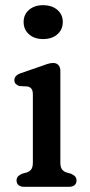

<svg xmlns="http://www.w3.org/2000/svg" viewBox="-20 -719 346 739"><path d="M212.3 -446.6V-93.4Q212.3 -75.7 218.5 -67.4Q224.6 -59.1 235.3 -55.4L253.1 -50.4Q263.3 -46 268.9 -40Q274.5 -34 274.5 -24.4Q274.5 -12.8 267 -6.4Q259.4 0 245.5 0H72.7Q59.3 0 51.5 -6.4Q43.7 -12.8 43.7 -24.4Q43.7 -34 49.3 -40Q54.9 -46 65.1 -50.4L83.5 -55.4Q94.4 -59.1 100.4 -67.4Q106.5 -75.7 106.5 -93.4V-354.2Q106.5 -370.4 101.1 -377.3Q95.8 -384.2 85.9 -386.2L54.9 -387.8Q46 -390.6 40.6 -396.1Q35.3 -401.6 35.3 -410.2Q35.3 -419.6 41.6 -426.4Q48 -433.2 60.9 -437.6L136.3 -463.6Q151 -469.1 162.7 -472.9Q174.4 -476.6 184.5 -476.6Q197.5 -476.6 204.9 -468.5Q212.3 -460.4 212.3 -446.6ZM145.7 -568.6Q112.5 -568.6 91.7 -586.9Q70.9 -605.3 70.9 -634.4Q70.9 -663 91.7 -681Q112.5 -699 145.7 -699Q179.8 -699 200.8 -681Q221.7 -663 221.7 -634.4Q221.7 -605.3 200.8 -586.9Q179.8 -568.6 145.7 -568.6Z"/></svg>

Font: Fraunces SuperSoft Wonky
Style: Regular
Weight: 900
Version: Version 1.000;[b76b70a41]